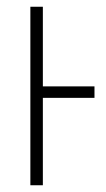

<svg xmlns="http://www.w3.org/2000/svg" viewBox="-20 -549 313 569"><path d="M70 0H107V-259H260V-293H107V-529H70Z"/></svg>

Font: Noto Sans ExtraCondensed ExtraLight
Style: Regular
Weight: 200
Width: 2
Designer: Monotype Design Team
Foundry: Monotype Imaging Inc.
Version: Version 2.013